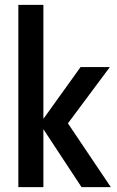

<svg xmlns="http://www.w3.org/2000/svg" viewBox="-20 -770 482 790"><path d="M55.5 0V-750H158.5V-281L311.5 -494H432L259.5 -262.5L436 0H315.5L158.5 -238.5V0Z"/></svg>

Font: Cabin SemiCondensedMedium
Style: Regular
Weight: 500
Width: 4
Designer: Pablo Impallari
Foundry: Pablo Impallari. http://www.impallari.com Igino Marini. http://www.ikern.com
Version: Version 3.001